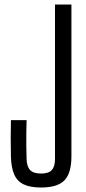

<svg xmlns="http://www.w3.org/2000/svg" viewBox="-20 -820 378 847"><path d="M161.3 7.2Q113.2 7.2 84.4 -6.7Q55.5 -20.6 42.5 -50.9Q29.4 -81.2 28.2 -129.8Q27.3 -170.9 27.3 -209.9Q27.3 -249 28.2 -290.1H97.3Q96.4 -263.3 96.1 -233.7Q95.9 -204.1 96.1 -174.7Q96.4 -145.2 97.3 -118.5Q98.3 -85.2 112.9 -69.8Q127.5 -54.4 161.3 -54.4Q194.3 -54.4 208.5 -69.8Q222.6 -85.2 222.6 -118.5V-800H295.1V-129.8Q295.1 -56.8 264.7 -24.8Q234.2 7.2 161.3 7.2Z"/></svg>

Font: Big Shoulders Display SC Thin
Style: Regular
Weight: 100
Designer: Patric King
Foundry: XO Type Co
Version: Version 2.002